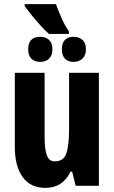

<svg xmlns="http://www.w3.org/2000/svg" viewBox="-20 -904 554 934"><path d="M252 -884Q264 -852 279.5 -816Q295 -780 315 -752V-739H218Q199 -756 177 -780Q155 -804 135 -829Q115 -854 100 -874V-884ZM176 -725Q202 -725 218.5 -710Q235 -695 235 -664Q235 -634 218.5 -618.5Q202 -603 176 -603Q148 -603 132.5 -618.5Q117 -634 117 -664Q117 -725 176 -725ZM338 -725Q364 -725 381 -710Q398 -695 398 -664Q398 -634 381 -618.5Q364 -603 338 -603Q311 -603 296 -618.5Q281 -634 281 -664Q281 -695 296 -710Q311 -725 338 -725ZM461 -550V0H348L331 -69H323Q285 10 201 10Q128 10 90 -43Q52 -96 52 -191V-550H197V-237Q197 -178 208 -148.5Q219 -119 245 -119Q291 -119 303.5 -160Q316 -201 316 -274V-550Z"/></svg>

Font: Noto Sans ExtraCondensed ExtraBold
Style: Regular
Weight: 800
Width: 2
Designer: Monotype Design Team
Foundry: Monotype Imaging Inc.
Version: Version 2.013; ttfautohint (v1.8.4.7-5d5b)